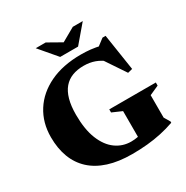

<svg xmlns="http://www.w3.org/2000/svg" viewBox="-195 -1030 1173 1209"><g transform="rotate(-30 391.0 -425.0)"><path d="M708 -85.5 733.5 -42.5V-33.5Q685.5 -16.5 635.8 -5.8Q586 5 533.2 10Q480.5 15 423.5 15Q325 15 251.5 -8.5Q178 -32 129 -77.2Q80 -122.5 55.8 -187Q31.5 -251.5 31.5 -333Q31.5 -438.5 82.8 -519Q134 -599.5 229 -644.8Q324 -690 455 -690Q490 -690 523.5 -686.5Q557 -683 603 -672.5L555.5 -660L626.5 -714H649L689.5 -450L655.5 -441.5L534.5 -622L588 -563.5Q552 -593 515.2 -606.5Q478.5 -620 434 -620Q387.5 -620 351.2 -606Q315 -592 290 -562.8Q265 -533.5 252 -487.2Q239 -441 239 -376.5Q239 -269.5 267.8 -198.5Q296.5 -127.5 345.8 -92Q395 -56.5 456.5 -56.5Q481.5 -56.5 503.2 -60.8Q525 -65 544.5 -73.8Q564 -82.5 581.5 -96L507.5 -16.5V-248.5L437.5 -279V-301.5H776V-279L708 -248.5ZM417 -801H383L498.5 -866.5H571L465 -742H335L229 -866.5H301.5Z"/></g></svg>

Font: Newsreader 24pt ExtraBold
Style: Regular
Weight: 800
Designer: Hugues Gentile
Foundry: Production Type
Version: Version 1.003